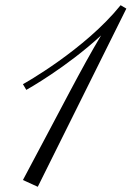

<svg xmlns="http://www.w3.org/2000/svg" viewBox="-20 -711 505 737"><path d="M443 -691C306 -521 71 -389 68 -388L81 -366C83 -367 235 -452 368 -575C292 -448 223 -310 68 -20L125 6L465 -678Z"/></svg>

Font: Parisienne
Style: Regular
Weight: 400
Designer: Astigmatic (AOETI)
Foundry: Astigmatic (AOETI)
Version: Version 1.000